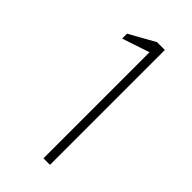

<svg xmlns="http://www.w3.org/2000/svg" viewBox="-130 -736 416 416"><g transform="rotate(45 78.0 -528.0)"><path d="M93 -352V-677L30 -656V-671L89 -704H113V-352Z"/></g></svg>

Font: DM Sans 17pt Thin
Style: Regular
Weight: 250
Version: Version 4.004;gftools[0.9.30]